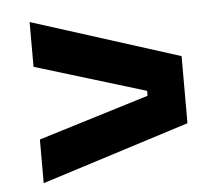

<svg xmlns="http://www.w3.org/2000/svg" viewBox="-42 -624 680 590"><g transform="rotate(-5 298.0 -328.5)"><path d="M525.9 -225.1 69.8 -80.1V-214.8L411.1 -319.8V-335L69.8 -439V-577.1L525.9 -432.1Z"/></g></svg>

Font: Sora
Style: Bold
Weight: 700
Designer: Jonathan Barnbrook, Julián Moncada
Foundry: Barnbrook Fonts
Version: Version 2.000